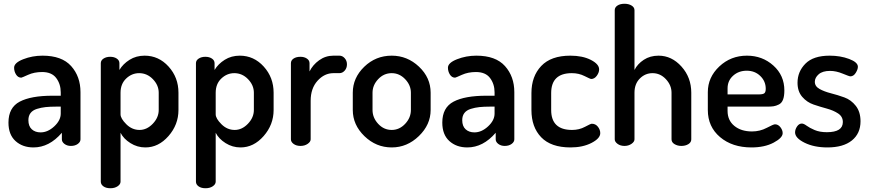

<svg xmlns="http://www.w3.org/2000/svg" viewBox="-20 -776 4625 1021"><path d="M206 -480Q309 -480 358.5 -424.5Q408 -369 408 -286V-35Q408 -21 393.5 -10.5Q379 0 357 0Q337 0 323 -10.5Q309 -21 309 -35V-70Q242 8 158 8Q100 8 62.5 -26Q25 -60 25 -124Q25 -204 85 -235.5Q145 -267 259 -267H303V-285Q303 -329 279 -361Q255 -393 204 -393Q162 -393 129 -378Q96 -363 93 -363Q76 -363 65.5 -379.5Q55 -396 55 -416Q55 -442 103.5 -461Q152 -480 206 -480ZM303 -172V-209H278Q246 -209 222.5 -206.5Q199 -204 176.5 -197Q154 -190 142.5 -175Q131 -160 131 -137Q131 -105 149 -88.5Q167 -72 196 -72Q234 -72 268.5 -104Q303 -136 303 -172Z M615 -440V-404Q634 -436 669 -458Q704 -480 749 -480Q824 -480 876.5 -422Q929 -364 929 -283V-191Q929 -113 876 -52.5Q823 8 753 8Q710 8 673.5 -15Q637 -38 621 -70V190Q621 204 605.5 214.5Q590 225 567 225Q544 225 530 215Q516 205 516 190V-440Q516 -455 530.5 -464.5Q545 -474 566 -474Q587 -474 601 -464.5Q615 -455 615 -440ZM824 -191V-283Q824 -323 793 -355Q762 -387 720 -387Q681 -387 651 -358.5Q621 -330 621 -283V-168Q621 -146 651.5 -115.5Q682 -85 722 -85Q761 -85 792.5 -118Q824 -151 824 -191Z M1121 -440V-404Q1140 -436 1175 -458Q1210 -480 1255 -480Q1330 -480 1382.5 -422Q1435 -364 1435 -283V-191Q1435 -113 1382 -52.5Q1329 8 1259 8Q1216 8 1179.5 -15Q1143 -38 1127 -70V190Q1127 204 1111.5 214.5Q1096 225 1073 225Q1050 225 1036 215Q1022 205 1022 190V-440Q1022 -455 1036.5 -464.5Q1051 -474 1072 -474Q1093 -474 1107 -464.5Q1121 -455 1121 -440ZM1330 -191V-283Q1330 -323 1299 -355Q1268 -387 1226 -387Q1187 -387 1157 -358.5Q1127 -330 1127 -283V-168Q1127 -146 1157.5 -115.5Q1188 -85 1228 -85Q1267 -85 1298.5 -118Q1330 -151 1330 -191Z M1785 -387H1753Q1705 -387 1668.5 -346.5Q1632 -306 1632 -240V-35Q1632 -22 1616 -11Q1600 0 1578 0Q1556 0 1541.5 -10.5Q1527 -21 1527 -35V-440Q1527 -455 1541 -464.5Q1555 -474 1578 -474Q1598 -474 1612 -464.5Q1626 -455 1626 -440V-396Q1643 -431 1677 -455.5Q1711 -480 1753 -480H1785Q1801 -480 1813 -466.5Q1825 -453 1825 -434Q1825 -414 1813 -400.5Q1801 -387 1785 -387Z M2063 -480Q2146 -480 2208 -421.5Q2270 -363 2270 -283V-191Q2270 -113 2207.5 -52.5Q2145 8 2063 8Q1980 8 1918 -52Q1856 -112 1856 -191V-283Q1856 -362 1917 -421Q1978 -480 2063 -480ZM2165 -191V-283Q2165 -323 2134.5 -355Q2104 -387 2063 -387Q2021 -387 1991 -355Q1961 -323 1961 -283V-191Q1961 -150 1991 -117.5Q2021 -85 2063 -85Q2104 -85 2134.5 -117.5Q2165 -150 2165 -191Z M2513 -480Q2616 -480 2665.5 -424.5Q2715 -369 2715 -286V-35Q2715 -21 2700.5 -10.5Q2686 0 2664 0Q2644 0 2630 -10.5Q2616 -21 2616 -35V-70Q2549 8 2465 8Q2407 8 2369.5 -26Q2332 -60 2332 -124Q2332 -204 2392 -235.5Q2452 -267 2566 -267H2610V-285Q2610 -329 2586 -361Q2562 -393 2511 -393Q2469 -393 2436 -378Q2403 -363 2400 -363Q2383 -363 2372.5 -379.5Q2362 -396 2362 -416Q2362 -442 2410.5 -461Q2459 -480 2513 -480ZM2610 -172V-209H2585Q2553 -209 2529.5 -206.5Q2506 -204 2483.5 -197Q2461 -190 2449.5 -175Q2438 -160 2438 -137Q2438 -105 2456 -88.5Q2474 -72 2503 -72Q2541 -72 2575.5 -104Q2610 -136 2610 -172Z M3014 8Q2910 8 2858 -46Q2806 -100 2806 -191V-281Q2806 -370 2858 -425Q2910 -480 3013 -480Q3078 -480 3122 -457.5Q3166 -435 3166 -407Q3166 -390 3153.5 -373Q3141 -356 3124 -356Q3119 -356 3088.5 -371.5Q3058 -387 3021 -387Q2911 -387 2911 -281V-191Q2911 -85 3022 -85Q3060 -85 3090.5 -101.5Q3121 -118 3127 -118Q3147 -118 3159.5 -102Q3172 -86 3172 -68Q3172 -40 3125.5 -16Q3079 8 3014 8Z M3354 -283V-35Q3354 -22 3338 -11Q3322 0 3301 0Q3279 0 3264 -11Q3249 -22 3249 -35V-722Q3249 -737 3263.5 -746.5Q3278 -756 3301 -756Q3323 -756 3338.5 -746.5Q3354 -737 3354 -722V-404Q3370 -436 3403.5 -458Q3437 -480 3482 -480Q3552 -480 3604 -422Q3656 -364 3656 -283V-35Q3656 -19 3640.5 -9.5Q3625 0 3603 0Q3583 0 3567 -9.5Q3551 -19 3551 -35V-283Q3551 -323 3521 -355Q3491 -387 3450 -387Q3411 -387 3382.5 -358.5Q3354 -330 3354 -283Z M3952 -480Q4034 -480 4092.5 -427.5Q4151 -375 4151 -295Q4151 -265 4144 -246.5Q4137 -228 4122 -220.5Q4107 -213 4094 -211Q4081 -209 4060 -209H3849V-186Q3849 -136 3885 -106.5Q3921 -77 3979 -77Q4021 -77 4057 -96Q4093 -115 4101 -115Q4118 -115 4130 -99.5Q4142 -84 4142 -68Q4142 -43 4094 -17.5Q4046 8 3976 8Q3874 8 3809 -47Q3744 -102 3744 -191V-286Q3744 -365 3805 -422.5Q3866 -480 3952 -480ZM3849 -274H4015Q4037 -274 4044.5 -280Q4052 -286 4052 -304Q4052 -344 4023 -372Q3994 -400 3951 -400Q3908 -400 3878.5 -373.5Q3849 -347 3849 -306Z M4377 -73Q4462 -73 4462 -127Q4462 -156 4437 -172.5Q4412 -189 4377 -198.5Q4342 -208 4306.5 -220Q4271 -232 4246 -261Q4221 -290 4221 -336Q4221 -395 4263 -437.5Q4305 -480 4392 -480Q4449 -480 4495.5 -462.5Q4542 -445 4542 -421Q4542 -407 4530.5 -388.5Q4519 -370 4502 -370Q4496 -370 4461 -384.5Q4426 -399 4394 -399Q4354 -399 4333.5 -381Q4313 -363 4313 -341Q4313 -317 4338 -303Q4363 -289 4398.5 -280Q4434 -271 4470 -258Q4506 -245 4531 -213Q4556 -181 4556 -131Q4556 -66 4510 -29Q4464 8 4380 8Q4309 8 4258.5 -17Q4208 -42 4208 -72Q4208 -88 4218.5 -103.5Q4229 -119 4244 -119Q4254 -119 4269.5 -107.5Q4285 -96 4312 -84.5Q4339 -73 4377 -73Z"/></svg>

Font: AkaAcidDosis
Style: SemiBold
Weight: 600
Designer: Edgar Tolentino, Pablo Impallari, Igino Marini, Cyberella
Foundry: Edgar Tolentino, Pablo Impallari, Igino Marini, Cyberella
Version: Version 1.007